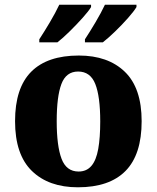

<svg xmlns="http://www.w3.org/2000/svg" viewBox="-20 -786 667 816"><path d="M311 10Q187 10 115.5 -59.5Q44 -129 44 -271Q44 -412 112.5 -481Q181 -550 315 -550Q439 -550 510.5 -481Q582 -412 582 -271Q582 -129 513.5 -59.5Q445 10 311 10ZM314 -57Q348 -57 368.5 -81Q389 -105 397.5 -153Q406 -201 406 -270Q406 -376 385 -429Q364 -482 312 -482Q261 -482 241 -429Q221 -376 221 -271Q221 -166 241.5 -111.5Q262 -57 314 -57ZM341 -619Q362 -651 386 -691.5Q410 -732 426 -766H560V-756Q550 -739 524.5 -710Q499 -681 469.5 -652.5Q440 -624 417 -606H341ZM147 -619Q168 -651 192 -691.5Q216 -732 232 -766H367V-756Q357 -739 331 -710Q305 -681 276 -652.5Q247 -624 224 -606H147Z"/></svg>

Font: Noto Serif Tibetan ExtraBold
Style: Regular
Weight: 800
Version: Version 2.103